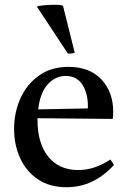

<svg xmlns="http://www.w3.org/2000/svg" viewBox="-20 -772 537 804"><path d="M259 12Q188 12 139 -21Q90 -54 64.5 -109.5Q39 -165 39 -232Q39 -301 65.5 -360Q92 -419 143 -455.5Q194 -492 267 -492Q355 -492 404.5 -439.5Q454 -387 454 -304Q454 -294 453.5 -286.5Q453 -279 452 -274L137 -277Q137 -273 137 -270Q137 -172 182 -116Q227 -60 308 -60Q376 -60 442 -104Q452 -92 457 -81Q372 12 259 12ZM140 -314 347 -318Q348 -320 348 -323.5Q348 -327 348 -328Q348 -382 324.5 -418Q301 -454 255 -454Q212 -454 180 -419Q148 -384 140 -314ZM136 -742V-746Q171 -752 210 -752Q239 -752 244 -747L293 -551Q287 -549 278 -548Q269 -547 264 -548Z"/></svg>

Font: Tiro Telugu
Style: Regular
Weight: 400
Designer: Telugu: John Hudson & Fiona Ross. Latin: John Hudson.
Foundry: Tiro Typeworks Ltd.
Version: Version 1.52